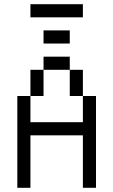

<svg xmlns="http://www.w3.org/2000/svg" viewBox="-20 -895 540 915"><path d="M312.5 -687.5V-750H187.5V-687.5ZM375 -812.5V-875H125V-812.5ZM62.5 -437.5V0H125Q125 0 125 -250H375Q375 -250 375 0H437.5V-437.5H375Q375 -437.5 375 -312.5H125Q125 -312.5 125 -437.5ZM125 -437.5H187.5Q187.5 -437.5 187.5 -562.5H125Q125 -562.5 125 -437.5ZM375 -437.5Q375 -437.5 375 -562.5H312.5Q312.5 -562.5 312.5 -437.5ZM187.5 -562.5H312.5V-625H187.5Z"/></svg>

Font: Unifont
Style: Regular
Weight: 500
Version: Version 13.0.05